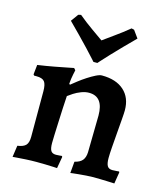

<svg xmlns="http://www.w3.org/2000/svg" viewBox="-109 -806 786 900"><g transform="rotate(15 284.0 -355.5)"><path d="M321 -47Q347 -53 358.5 -67Q370 -81 371 -106L374 -285Q374 -331 356.5 -354Q339 -377 304 -377Q286 -377 266.5 -369.5Q247 -362 231.5 -352Q216 -342 207 -335Q205 -309 203.5 -274.5Q202 -240 200.5 -205.5Q199 -171 198 -144Q197 -117 197 -105Q197 -78 204 -67Q211 -56 229 -56Q236 -56 246.5 -57Q257 -58 257 -58L260 -54L250 3Q250 3 232.5 2Q215 1 191.5 0.5Q168 0 149 0Q124 0 98 1.5Q72 3 53.5 4.5Q35 6 35 6L43 -50Q72 -54 83.5 -66.5Q95 -79 95 -107V-328Q95 -362 84.5 -375Q74 -388 46 -388H34L30 -393L35 -440Q77 -446 116.5 -453.5Q156 -461 181 -466Q206 -471 206 -471L214 -462Q214 -462 209.5 -441Q205 -420 203 -394L207 -390Q218 -399 236 -413Q254 -427 274 -440Q294 -453 312 -462Q330 -471 341 -471Q410 -471 448.5 -436.5Q487 -402 487 -341Q487 -327 484.5 -296.5Q482 -266 479 -228.5Q476 -191 473.5 -158Q471 -125 471 -105Q471 -79 478 -67Q485 -55 503 -55Q512 -55 523.5 -56Q535 -57 535 -57L537 -53L528 3Q528 3 517.5 2.5Q507 2 491 1.5Q475 1 457.5 0.5Q440 0 425 0Q410 0 391.5 1.5Q373 3 355.5 4.5Q338 6 327 7.5Q316 9 316 9ZM286 -522Q286 -522 273 -536.5Q260 -551 237.5 -575Q215 -599 188 -626.5Q161 -654 134 -681L160 -717L173 -720Q208 -691 241.5 -667.5Q275 -644 296 -629Q316 -644 350 -668Q384 -692 418 -720L431 -717L457 -681Q430 -654 403 -626.5Q376 -599 353.5 -575Q331 -551 318 -536.5Q305 -522 305 -522Z"/></g></svg>

Font: Alegreya SemiBold
Style: Regular
Weight: 600
Designer: Juan Pablo del Peral
Foundry: Huerta Tipografica
Version: Version 2.009